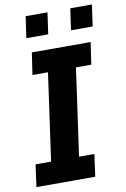

<svg xmlns="http://www.w3.org/2000/svg" viewBox="-96 -931 647 987"><g transform="rotate(-10 228.0 -437.5)"><path d="M12 0 28 -116H109L173 -571H92L109 -686H416L399 -571H319L255 -116H335L319 0ZM94 -763 110 -875H224L208 -763ZM327 -763 343 -875H456L440 -763Z"/></g></svg>

Font: Chivo SemiBold
Style: Italic
Weight: 600
Italic angle: -8.05°
Designer: Hector Gatti
Foundry: Omnibus-Type
Version: Version 2.002